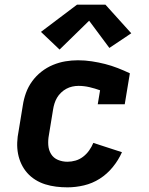

<svg xmlns="http://www.w3.org/2000/svg" viewBox="-20 -797 640 825"><path d="M270 8Q245 8 221 5Q197 2 174.5 -5Q152 -12 132 -24.5Q112 -37 97 -54Q82 -71 72 -92Q62 -113 57.5 -136.5Q53 -160 54 -185Q55 -210 60 -234L78 -344Q82 -371 91.5 -397.5Q101 -424 118 -447.5Q135 -471 158 -489Q181 -507 207.5 -518Q234 -529 261 -533.5Q288 -538 315 -538Q345 -538 374.5 -533.5Q404 -529 431.5 -522Q459 -515 486 -504.5Q513 -494 538 -482L516 -349H400L410 -409Q388 -417 364.5 -422.5Q341 -428 317 -428Q304 -428 290.5 -425Q277 -422 265 -415.5Q253 -409 242.5 -399Q232 -389 225 -377Q218 -365 214 -352Q210 -339 208 -326L190 -216Q186 -195 187.5 -173.5Q189 -152 199.5 -135Q210 -118 229 -110Q248 -102 270 -102Q287 -102 304.5 -107Q322 -112 337 -123.5Q352 -135 363 -150.5Q374 -166 381 -183L504 -143Q489 -109 464.5 -79Q440 -49 408.5 -29Q377 -9 341 -0.5Q305 8 270 8ZM236 -584 156 -660 311 -777H433L544 -654L450 -591L363 -708Z"/></svg>

Font: Iosevka Slab XBdEx
Style: Italic
Weight: 800
Width: 7
Italic angle: -9°
Monospace: yes
Designer: Belleve Invis
Foundry: Belleve Invis
Version: Version 11.1.1; ttfautohint (v1.8.3)